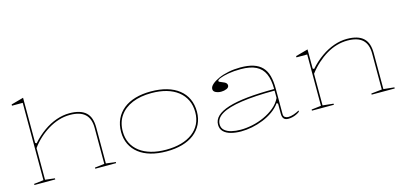

<svg xmlns="http://www.w3.org/2000/svg" viewBox="-66 -1185 3444 1640"><g transform="rotate(-15 1655.5 -365.0)"><path d="M802 -10V0H618V-10L703 -20V-338Q703 -420 659.5 -460Q616 -500 526 -500Q475 -500 426 -484.5Q377 -469 332 -441.5Q287 -414 248 -378Q209 -342 179 -300V-20L264 -10V0H80V-10L165 -20V-704H70V-715L179 -745V-346L190 -339Q240 -395 295.5 -434.5Q351 -474 410 -494.5Q469 -515 526 -515Q575 -515 611.5 -504Q648 -493 671.5 -471Q695 -449 706 -416Q717 -383 717 -338V-20Z M1246 -515Q1324 -515 1386.5 -497Q1449 -479 1493 -444Q1537 -409 1560 -359Q1583 -309 1583 -246Q1583 -185 1559 -136.5Q1535 -88 1491 -54Q1447 -20 1385 -2.5Q1323 15 1246 15Q1169 15 1107.5 -2.5Q1046 -20 1002.5 -54Q959 -88 935.5 -136.5Q912 -185 912 -246Q912 -309 935.5 -359Q959 -409 1002.5 -444Q1046 -479 1107.5 -497Q1169 -515 1246 -515ZM1247 -500Q1150 -500 1078 -470Q1006 -440 966.5 -383Q927 -326 927 -246Q927 -188 949.5 -142.5Q972 -97 1014 -65Q1056 -33 1114.5 -16.5Q1173 0 1246 0Q1320 0 1379 -16.5Q1438 -33 1480.5 -65Q1523 -97 1545.5 -142.5Q1568 -188 1568 -246Q1568 -306 1545.5 -353Q1523 -400 1481 -433Q1439 -466 1380 -483Q1321 -500 1247 -500Z M2037 -515Q2105 -515 2152 -500Q2199 -485 2228.5 -454Q2258 -423 2271 -375Q2284 -327 2284 -262V-37Q2284 -17 2296.5 -8.5Q2309 0 2326 0Q2348 0 2374.5 -9Q2401 -18 2424 -31V-20Q2410 -9 2392.5 -1Q2375 7 2357 11Q2339 15 2322 15Q2295 15 2282.5 0.5Q2270 -14 2270 -43Q2270 -76 2270 -92Q2270 -108 2270 -116.5Q2270 -125 2270 -133L2259 -140Q2232 -102 2191 -73Q2150 -44 2101.5 -24.5Q2053 -5 2002.5 5Q1952 15 1905 15Q1857 15 1816.5 4.5Q1776 -6 1752 -29.5Q1728 -53 1728 -91Q1728 -177 1862.5 -219.5Q1997 -262 2270 -262Q2270 -344 2246.5 -396.5Q2223 -449 2172 -474.5Q2121 -500 2037 -500Q1976 -500 1928 -491.5Q1880 -483 1853.5 -472Q1827 -461 1827 -451Q1827 -447 1835 -442.5Q1843 -438 1864 -430Q1898 -418 1898 -395Q1898 -376 1876 -366.5Q1854 -357 1828 -357Q1803 -357 1781 -367Q1759 -377 1759 -398Q1759 -419 1782 -439.5Q1805 -460 1844 -477.5Q1883 -495 1933 -505Q1983 -515 2037 -515ZM2270 -248Q2094 -248 1976.5 -230.5Q1859 -213 1800.5 -178.5Q1742 -144 1742 -91Q1742 -58 1764.5 -38Q1787 -18 1824 -9Q1861 0 1905 0Q1955 0 2009.5 -11.5Q2064 -23 2115.5 -46.5Q2167 -70 2208 -104Q2249 -138 2270 -183Z M3266 -10V0H3062V-10L3157 -20V-338Q3157 -420 3113.5 -460Q3070 -500 2980 -500Q2933 -500 2886 -486.5Q2839 -473 2794.5 -446.5Q2750 -420 2709 -383Q2668 -346 2633 -300V-20L2728 -10V0H2534V-10L2619 -20V-474H2524V-485L2633 -515V-346L2644 -339Q2695 -396 2750.5 -435Q2806 -474 2864.5 -494.5Q2923 -515 2980 -515Q3029 -515 3065.5 -504Q3102 -493 3125.5 -471Q3149 -449 3160 -416Q3171 -383 3171 -338V-20Z"/></g></svg>

Font: Kalnia SemiExpanded Thin
Style: Regular
Weight: 250
Width: 6
Designer: Frida Medrano
Foundry: Frida Medrano
Version: Version 1.105